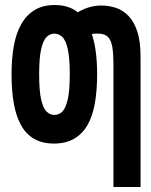

<svg xmlns="http://www.w3.org/2000/svg" viewBox="-20 -560 600 765"><path d="M432 185V-299Q432 -345 427.5 -372.5Q423 -400 410 -413Q397 -426 371 -426Q365 -426 359 -426Q353 -426 346 -424Q357 -391 362 -351Q367 -311 367 -264Q367 -200 358 -148.5Q349 -97 328.5 -61.5Q308 -26 275 -7Q242 12 195 12Q149 12 116.5 -6.5Q84 -25 64 -61Q44 -97 35 -148Q26 -199 26 -264Q26 -326 35 -376.5Q44 -427 64.5 -463.5Q85 -500 118 -520Q151 -540 198 -540Q227 -540 250 -532.5Q273 -525 290 -511Q311 -524 335 -531Q359 -538 383 -538Q413 -538 441 -529Q469 -520 491.5 -497Q514 -474 527 -434.5Q540 -395 540 -333V185ZM197 -102Q214 -102 227.5 -114.5Q241 -127 249.5 -162Q258 -197 258 -264Q258 -332 249.5 -367Q241 -402 227 -414Q213 -426 196 -426Q180 -426 166.5 -413.5Q153 -401 144.5 -366.5Q136 -332 136 -264Q136 -196 144.5 -161Q153 -126 167 -114Q181 -102 197 -102Z"/></svg>

Font: Ubuntu Sans Mono
Style: Regular
Weight: 400
Monospace: yes
Designer: Dalton Maag Ltd
Foundry: Dalton Maag Ltd
Version: Version 1.006